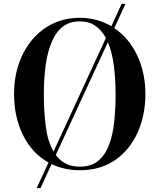

<svg xmlns="http://www.w3.org/2000/svg" viewBox="-20 -850 805 970"><path d="M165.5 100 225 -29Q141.5 -75.5 96.2 -167.5Q51 -259.5 51 -375Q51 -456 74.5 -526Q98 -596 142 -648.5Q186 -701 247 -730.5Q308 -760 383 -760Q427.5 -760 467.8 -749Q508 -738 542.5 -717.5L594.5 -830.5H614L557.5 -708Q631 -658.5 672.8 -570.8Q714.5 -483 714.5 -375Q714.5 -267 675 -179.8Q635.5 -92.5 561.5 -41.2Q487.5 10 383 10Q343 10 307.5 2Q272 -6 240.5 -21L185 100ZM201.5 -375Q201.5 -288 211.2 -211.8Q221 -135.5 250.5 -84.5L515 -658Q494 -697 461.8 -719.5Q429.5 -742 383 -742Q329 -742 294 -712.8Q259 -683.5 238.8 -632.2Q218.5 -581 210 -514.8Q201.5 -448.5 201.5 -375ZM383 -8Q440 -8 475.8 -37.2Q511.5 -66.5 530.8 -117.8Q550 -169 557 -235.2Q564 -301.5 564 -375Q564 -450.5 555.2 -518.5Q546.5 -586.5 525 -637L262 -67Q282.5 -39 312.2 -23.5Q342 -8 383 -8Z"/></svg>

Font: Bodoni Moda SemiBold
Style: Regular
Weight: 600
Designer: Owen Earl
Foundry: indestructible type
Version: Version 2.005; ttfautohint (v1.8.4.7-5d5b)